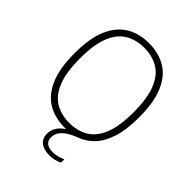

<svg xmlns="http://www.w3.org/2000/svg" viewBox="-263 -883 1218 1218"><g transform="rotate(45 346.0 -273.5)"><path d="M403.5 202Q351.5 202 323 179.2Q294.5 156.5 294.5 115.5Q294.5 82.5 313.2 53Q332 23.5 378 -1L377.5 9H347.5Q260.5 9 195.2 -29.2Q130 -67.5 93.8 -151Q57.5 -234.5 57.5 -370Q57.5 -505.5 94 -589Q130.5 -672.5 195.5 -710.8Q260.5 -749 346 -749Q432 -749 497 -711.5Q562 -674 598.5 -590.5Q635 -507 635 -370Q635 -261 611.8 -187.8Q588.5 -114.5 547.8 -71Q507 -27.5 453.5 -7.5Q405.5 10 378.5 29.8Q351.5 49.5 340.2 70.5Q329 91.5 329 113.5Q329 142.5 348 157.5Q367 172.5 404 172.5Q423 172.5 442.5 167.8Q462 163 487.5 152.5V182.5Q467 192 445.8 197Q424.5 202 403.5 202ZM346 -33Q418.5 -33 472.8 -64.8Q527 -96.5 557.2 -170Q587.5 -243.5 587.5 -368Q587.5 -494.5 557.2 -568.8Q527 -643 472.5 -675Q418 -707 346 -707Q274 -707 219.8 -675.2Q165.5 -643.5 135.2 -570Q105 -496.5 105 -372Q105 -245.5 135.2 -171.2Q165.5 -97 219.8 -65Q274 -33 346 -33Z"/></g></svg>

Font: Encode Sans Condensed Thin ExtraLight
Style: Regular
Weight: 250
Version: Version 3.002